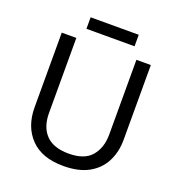

<svg xmlns="http://www.w3.org/2000/svg" viewBox="-152 -980 1034 1114"><g transform="rotate(20 365.5 -422.5)"><path d="M640 -252Q640 -178 610 -118.5Q580 -59 518.5 -24.5Q457 10 362 10Q229 10 159.5 -62.5Q90 -135 90 -254V-714H180V-251Q180 -164 226.5 -116Q273 -68 367 -68Q464 -68 507.5 -119.5Q551 -171 551 -252V-714H640ZM514 -855V-784H217V-855Z"/></g></svg>

Font: Noto Sans Linear A
Style: Regular
Weight: 400
Designer: Monotype Design Team
Foundry: Monotype Imaging Inc.
Version: Version 2.002; ttfautohint (v1.8.4.7-5d5b)